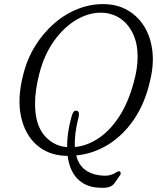

<svg xmlns="http://www.w3.org/2000/svg" viewBox="-20 -732 753 920"><path d="M485 -712Q546 -710 594 -681.5Q642 -653 672 -603.8Q702 -554.5 710 -488.5Q718 -422.5 699 -344.5Q675.5 -239.5 623.8 -162.5Q572 -85.5 500.5 -40.5Q429 4.5 345 13Q356.5 56.5 384.8 79.2Q413 102 453.5 107.5Q487.5 112.5 506.2 107.2Q525 102 534.5 95.2Q544 88.5 551 88.5Q556 89 558 95Q560 101 554.5 108.5L530.5 143.5Q521 158 502.2 164.2Q483.5 170.5 443.5 166.5Q386.5 161.5 349.8 123Q313 84.5 304 14.5Q298 14.5 291.5 14.5Q210.5 11 155 -38.2Q99.5 -87.5 80.8 -173.5Q62 -259.5 91 -373Q109 -447.5 147.8 -510.5Q186.5 -573.5 239.8 -619.8Q293 -666 355.8 -690.2Q418.5 -714.5 485 -712ZM323 -174Q326 -185.5 331.2 -194.2Q336.5 -203 346.5 -201.5Q356 -200 357.8 -191.5Q359.5 -183 356.5 -170.5Q345.5 -127.5 341.2 -91.8Q337 -56 339 -27.5Q396.5 -33 451 -68.8Q505.5 -104.5 550 -171.8Q594.5 -239 621.5 -339.5Q631 -373.5 635.2 -404.2Q639.5 -435 639.5 -461.5Q639 -524.5 617 -570.8Q595 -617 557.2 -642.8Q519.5 -668.5 472.5 -671Q410.5 -674 349.2 -639Q288 -604 239.8 -537Q191.5 -470 168 -377.5Q157.5 -336 152.5 -299.5Q147.5 -263 148 -231.5Q148.5 -135.5 192 -83.8Q235.5 -32 301.5 -27Q301 -58.5 306.2 -95.5Q311.5 -132.5 323 -174Z"/></svg>

Font: Fraunces 72pt S100 Light
Style: Italic
Weight: 300
Italic angle: -16°
Version: Version 1.000; ttfautohint (v1.8.3)